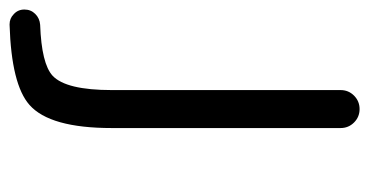

<svg xmlns="http://www.w3.org/2000/svg" viewBox="-232 -376 778 405"><g transform="rotate(90 157.5 -173.0)"><path d="M224.6 -502V-19.5Q224.6 111.3 175.8 154.3Q132.8 192.4 6.8 196.3Q5.9 196.3 5.9 196.3Q-6.8 196.3 -15.6 187.5Q-25.4 178.7 -25.4 165Q-25.4 151.4 -16.1 142.1Q-6.8 132.8 6.8 131.8Q88.9 128.9 114.3 105.5Q144.5 77.1 144.5 -19.5V-502Q144.5 -518.6 156.2 -530.3Q168 -542 184.6 -542Q201.2 -542 212.9 -530.3Q224.6 -518.6 224.6 -502Z"/></g></svg>

Font: Gen Jyuu Gothic P Normal
Style: Regular
Weight: 300
Designer: [Source Han Sans]
Ryoko NISHIZUKA  (kana & ideographs); Paul D. Hunt (Latin, Greek & Cyrillic); Wenlong ZHANG  (bopomofo
Version: Version 1.002.20150607